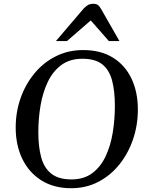

<svg xmlns="http://www.w3.org/2000/svg" viewBox="-20 -969 770 1003"><path d="M352.1 14.2Q260.7 14.2 195.8 -26.9Q130.9 -67.9 96.4 -139.4Q62 -210.9 62 -303.2Q62 -383.8 87.6 -456.5Q113.3 -529.3 160.2 -585.9Q207 -642.6 271.7 -675Q336.4 -707.5 414.6 -707.5Q505.9 -707.5 569.6 -668.2Q633.3 -628.9 666.7 -558.8Q700.2 -488.8 700.2 -396.5Q700.2 -315.9 675.3 -242.2Q650.4 -168.5 604.2 -110.6Q558.1 -52.7 494.1 -19.3Q430.2 14.2 352.1 14.2ZM353 -31.7Q418.5 -31.7 462.4 -64.7Q506.3 -97.7 532.2 -153.3Q558.1 -209 569.1 -277.1Q580.1 -345.2 580.1 -415.5Q580.1 -492.7 565.7 -547.9Q551.3 -603 514.6 -632.6Q478 -662.1 410.6 -662.1Q344.7 -662.1 300.3 -629.2Q255.9 -596.2 229.5 -540.8Q203.1 -485.4 191.7 -417.2Q180.2 -349.1 180.2 -278.3Q180.2 -202.1 195.3 -146.7Q210.4 -91.3 248.3 -61.5Q286.1 -31.7 353 -31.7ZM272 -754.4 417 -924.3Q426.8 -934.6 438.2 -941.9Q449.7 -949.2 467.3 -949.2Q485.4 -949.2 494.1 -940.7Q502.9 -932.1 509.3 -919.9L604 -754.4H548.8L454.1 -862.3L329.6 -754.4Z"/></svg>

Font: Gelasio
Style: Italic
Weight: 400
Italic angle: -8.5°
Designer: Eben Sorkin
Foundry: Eben Sorkin
Version: Version 1.008